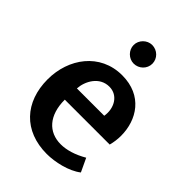

<svg xmlns="http://www.w3.org/2000/svg" viewBox="-213 -812 919 919"><g transform="rotate(45 247.0 -352.0)"><path d="M328 -652C328 -687 299 -715 264 -715C230 -715 201 -686 201 -652C201 -618 230 -589 264 -589C299 -589 328 -617 328 -652ZM265 -511C115 -511 26 -385 26 -245C26 -91 120 11 276 11C331 11 408 -6 454 -42L422 -110C374 -82 329 -69 290 -69C208 -69 153 -127 153 -234H457C463 -256 466 -280 466 -302C466 -409 403 -511 265 -511ZM260 -429C320 -429 351 -371 341 -313H156C159 -365 194 -429 260 -429Z"/></g></svg>

Font: Rosario
Style: Bold
Weight: 700
Designer: Hector Gatti
Foundry: Omnibus Type
Version: Version 1.100